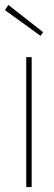

<svg xmlns="http://www.w3.org/2000/svg" viewBox="-36 -756 218 776"><path d="M70 -525H92V0H70ZM-16 -715 -2 -736 138 -626 128 -611Z"/></svg>

Font: Easer Grotesk Variable
Style: Regular
Weight: 400
Designer: Boardeaser, Bonnie Shaver-Troup, Thomas Jockin
Foundry: Lexend
Version: Version 1.001;Glyphs 3.1.2 (3151)